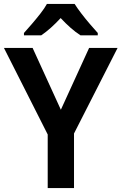

<svg xmlns="http://www.w3.org/2000/svg" viewBox="-20 -958 619 978"><path d="M290 -399 434 -714H579L357 -278V0H223V-273L0 -714H146ZM360 -938Q374 -916 395 -888.5Q416 -861 438.5 -835Q461 -809 478 -790V-778H390Q365 -794 339.5 -816.5Q314 -839 289 -866Q264 -839 239.5 -817Q215 -795 190 -778H102V-790Q120 -810 142 -835.5Q164 -861 185.5 -888.5Q207 -916 219 -938Z"/></svg>

Font: Noto Sans Display SemiBold
Style: Regular
Weight: 600
Designer: Monotype Design Team
Foundry: Monotype Imaging Inc.
Version: Version 2.003